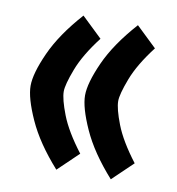

<svg xmlns="http://www.w3.org/2000/svg" viewBox="-65 -562 592 641"><g transform="rotate(10 231.0 -242.0)"><path d="M218.8 -241.7Q218.8 -283.2 250.7 -354.2Q282.7 -425.3 352.1 -502.9L421.4 -436.5Q372.1 -372.6 351.6 -318.8Q331.1 -265.1 331.1 -242.2Q331.1 -216.3 351.1 -164.6Q371.1 -112.8 421.4 -46.9L352.1 19.5Q283.2 -57.6 251 -129.2Q218.8 -200.7 218.8 -241.7ZM34.2 -241.7Q34.2 -283.2 66.2 -354.2Q98.1 -425.3 167.5 -502.9L236.8 -436.5Q187.5 -372.6 167 -318.8Q146.5 -265.1 146.5 -242.2Q146.5 -216.3 166.5 -164.6Q186.5 -112.8 236.8 -46.9L167.5 19.5Q98.6 -57.6 66.4 -129.2Q34.2 -200.7 34.2 -241.7Z"/></g></svg>

Font: Vazir WOL
Style: Bold-WOL
Weight: 700
Designer: Saber Rastikerdar
Foundry: Saber Rastikerdar
Version: Version 30.00;August 23, 2021;FontCreator 13.0.0.2683 64-bit